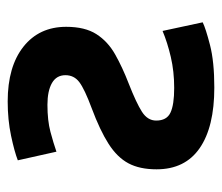

<svg xmlns="http://www.w3.org/2000/svg" viewBox="-60 -518 591 512"><g transform="rotate(-90 236.0 -262.5)"><path d="M258 13Q153 13 96.5 -26Q40 -65 40 -141Q40 -186 56 -216Q72 -246 108 -269Q144 -292 203 -314Q254 -333 272.5 -347Q291 -361 291 -384Q291 -408 270 -420Q249 -432 212 -432Q170 -432 140 -424Q110 -416 87 -408L64 -511Q87 -520 129.5 -529Q172 -538 221 -538Q314 -538 367 -496Q420 -454 420 -382Q420 -332 400.5 -301.5Q381 -271 346.5 -251.5Q312 -232 268 -215Q217 -195 193.5 -180Q170 -165 170 -142Q170 -114 191 -104Q212 -94 257 -94Q301 -94 339.5 -103Q378 -112 409 -125L432 -18Q416 -10 371.5 1.5Q327 13 258 13Z"/></g></svg>

Font: Ubuntu Sans
Style: Bold
Weight: 700
Designer: Dalton Maag Ltd
Foundry: Dalton Maag Ltd
Version: Version 1.006; ttfautohint (v1.8.4.7-5d5b)